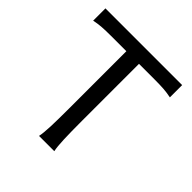

<svg xmlns="http://www.w3.org/2000/svg" viewBox="-190 -855 998 998"><g transform="rotate(45 309.0 -356.5)"><path d="M585.9 -712.9V-622.6Q558.6 -628.4 531 -630.4Q503.4 -632.3 466.3 -632.3H349.1V-212.4Q349.1 -130.4 351.1 -78.6Q353 -26.9 358.9 0H246.6Q252.4 -26.9 254.4 -78.6Q256.3 -130.4 256.3 -212.4V-632.3H141.6Q105 -632.3 77.1 -630.4Q49.3 -628.4 22 -622.6V-712.9Z"/></g></svg>

Font: Lesson One
Style: Regular
Weight: 400
Designer: But Ko, Victor Gaultney, Annie Olsen, Julie Remington, Don Collingsworth, Eric Hays, Becca Hirsbrunner
Version: Version 1.100